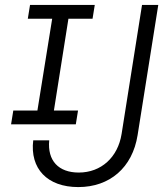

<svg xmlns="http://www.w3.org/2000/svg" viewBox="-20 -750 663 780"><path d="M25 -245H288L297 -301H199L258 -674H356L365 -730H102L93 -674H192L132 -301H34ZM298 10C426 10 518 -69 539 -201L623 -730H557L474 -206C459 -111 391 -49 300 -49C218 -49 172 -97 180 -180H115C101 -65 172 10 298 10Z"/></svg>

Font: JetBrains Mono ExtraLight
Style: Italic
Weight: 240
Italic angle: -9°
Monospace: yes
Designer: Philipp Nurullin, Konstantin Bulenkov
Foundry: JetBrains
Version: Version 2.305